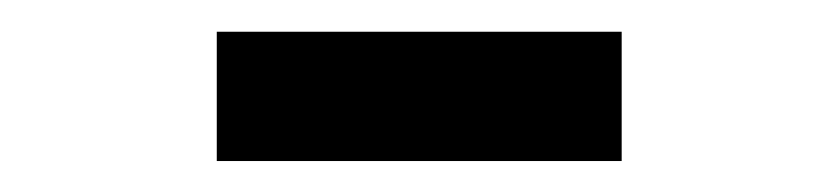

<svg xmlns="http://www.w3.org/2000/svg" viewBox="-20 -944 542 124"><path d="M381.5 -840H120V-923.5H381.5Z"/></svg>

Font: Hauora SemiBold
Style: Regular
Weight: 600
Designer: Wayne Shih
Foundry: WCYS
Version: Version 1.001